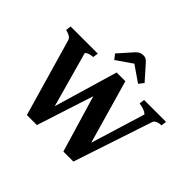

<svg xmlns="http://www.w3.org/2000/svg" viewBox="-205 -1129 1369 1369"><g transform="rotate(45 479.5 -444.5)"><path d="M-4 -627 1 -667H275L269 -627Q228 -625 206 -605L323 -185L465 -667H553L691 -185L817 -596Q792 -620 737 -627L742 -667H963L958 -627Q933 -626 915.5 -618Q898 -610 894 -596L696 0H595L467 -430L328 0H227L59 -583Q54 -601 39 -610.5Q24 -620 -4 -627ZM456 -862Q469 -876 482.5 -882.5Q496 -889 514 -889Q529 -889 540 -883Q551 -877 564 -862L659 -755L630 -718L510 -801L390 -718L361 -755Z"/></g></svg>

Font: Caladea
Style: Bold
Weight: 700
Designer: Carolina Giovagnoli and Andres Torresi
Foundry: Carolina Giovagnoli & Andres Torresi
Version: Version 1.001